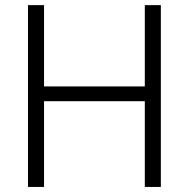

<svg xmlns="http://www.w3.org/2000/svg" viewBox="-20 -740 748 760"><path d="M90.8 -719.7H154.3V-397.9H553.2V-719.7H616.7V0H553.2V-339.4H154.3V0H90.8Z"/></svg>

Font: Reddit Sans Light
Style: Regular
Weight: 300
Designer: Stephen Hutchings
Foundry: Reddit
Version: Version 1.013